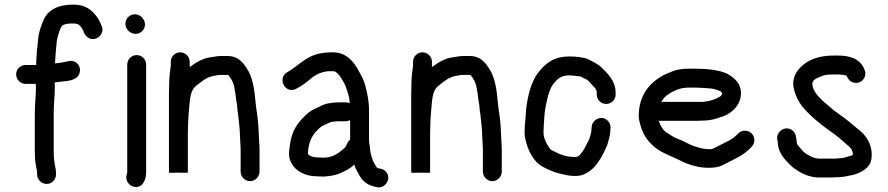

<svg xmlns="http://www.w3.org/2000/svg" viewBox="-20 -742 3852 833"><path d="M91 -378H135C135.7 -373.3 136 -368.7 136 -364C136 -327.6 131 -289.5 131 -252V-86C131 -66.6 131.9 -44.6 135 -29C135.8 -19.4 141 -3.9 141 8V15C141 37.2 160.5 56 182.5 56C204.6 56 223 37.2 223 15V8C223 -0.7 221.7 -10.7 219 -22C215.1 -41.7 213 -61 213 -85V-252C213 -290.2 218 -330.4 218 -368C217.3 -373.3 217 -378.7 217 -384C219 -384.7 220.7 -385 222 -385C230.7 -385.7 239 -386.7 247 -388C278.3 -390.8 310.1 -394.3 322 -417.5C339.5 -451.5 309.4 -486.7 275 -476C257.5 -472.1 240.4 -469.1 219 -467V-469C219 -475.7 219.3 -483 220 -491L222 -517C222.7 -524.3 223.3 -531.3 224 -538L226 -560C228.1 -577.2 233.3 -594 238 -608L244 -622C244.7 -623.3 246.3 -625.7 249 -629C252.9 -636.7 272.7 -638.9 283 -640H305C307.7 -639.3 310.7 -638.7 314 -638C315.3 -638 317.3 -637.3 320 -636C329.3 -629.8 336.3 -619.9 341 -609L346 -597C353.4 -581.2 375 -564.9 399.5 -576C415.3 -583.2 432.4 -605.6 421 -630L416 -641C412 -651 407 -660 401 -668C378.2 -699.4 350.6 -722 298 -722C232.1 -722 187.5 -699.9 168 -653C157.8 -629.2 147.3 -599.1 145 -569L143 -547C141.7 -539 140.7 -530.7 140 -522C140 -505 137 -484.8 137 -469V-460H91C68.8 -460 50 -441.6 50 -419.5C50 -397.5 68.8 -378 91 -378Z M532 -462V6C532 8.8 529.8 13.9 529 17C522.9 41.2 539.8 62.4 558 67.5C596.6 78.4 614 39.5 614 6V-462C614 -484.5 595.5 -503 573 -503C550.5 -503 532 -484.5 532 -462ZM524 -639C524 -615.7 544.7 -595 568 -595C590.5 -595 609 -613.5 609 -636C609 -659.3 588.3 -680 565 -680C542.5 -680 524 -661.5 524 -639Z M721 -474V-463C721 -457.7 720.7 -453.3 720 -450C717 -425.9 714 -407.1 714 -376C713.3 -362 713 -348 713 -334V6C713 8 726.7 8.3 754 7C781.3 8.3 795 8 795 6V-163C795 -188.1 796.6 -221.4 798 -244C804.3 -294.5 799.8 -343 829 -368C850 -384.3 873 -406 903 -412L925 -416C929 -416.7 932.7 -417 936 -417H968C968.7 -417 969.3 -416.7 970 -416H971C982.3 -402.4 994.2 -382.5 997 -360C1001.1 -341.4 1003 -324.5 1005 -305C1009.8 -288.3 1009.2 -263.2 1013 -246L1015 -228C1017.7 -203.5 1021 -178.1 1021 -152C1021.7 -146.7 1022 -141 1022 -135C1022 -123.4 1024 -107.7 1024 -96V3C1024 24.6 1043 44 1065 44C1087 44 1106 24.6 1106 3V-96C1106 -107.9 1104 -123.5 1104 -135C1104 -142.3 1103.7 -149.3 1103 -156C1103 -162.7 1102.7 -169 1102 -175C1102 -181 1101.7 -187.7 1101 -195L1099 -217C1096.7 -244.8 1091.5 -268.1 1089 -296C1084.1 -354.8 1076.1 -409.6 1049 -448C1032.5 -473.7 1008.9 -499 969 -499H937C921.2 -499 905.6 -494.6 891 -493C870.5 -490.3 864 -486.1 847 -479C829.8 -470.4 818.3 -461.7 803 -451V-474C803 -496.5 784.5 -515 762 -515C739.5 -515 721 -496.5 721 -474Z M1265 -357C1289.2 -369.1 1304.7 -381.4 1325 -398C1344.8 -415.6 1369.7 -429.3 1403 -433H1429C1443.8 -428.1 1452.8 -415.1 1461 -402C1467.9 -389.4 1475.2 -380.4 1480 -366C1487.5 -343.4 1497 -321.7 1497 -294C1491.7 -296.7 1486 -298 1480 -298H1452C1435 -298 1410.6 -295.1 1397 -292C1378.1 -287 1365.7 -278.4 1348 -271C1334.7 -265 1322.7 -257.3 1312 -248L1290 -226C1261 -194.4 1243.8 -162.5 1237 -108C1232.1 -74.9 1232.3 -57 1244 -35C1261 -0.9 1303.8 23 1355 23C1365 23.7 1375 24 1385 24C1408.9 22.7 1431.3 18.7 1450 12C1475.3 1.1 1498.9 -9.9 1517 -28C1522.4 -8.1 1532.4 4.8 1541 22C1557.3 49.9 1582.6 65.5 1621 71C1653.6 72.9 1679.7 31.5 1654.5 3C1644.6 -8.1 1635.4 -9.6 1621 -12L1618 -13H1617C1611.7 -18.3 1607.6 -27.7 1604 -33C1595.4 -47.3 1591.3 -63.8 1587 -83L1585 -101C1583.8 -113.3 1581 -122 1581 -136V-262C1581 -303.3 1574 -334.2 1566 -366C1558.8 -397.4 1544.2 -419.7 1531 -444C1510.4 -480 1478.8 -515 1424 -515C1402.9 -515 1386.4 -513.7 1368 -510C1307.1 -498.6 1273.2 -455.4 1227 -429C1181 -404.4 1216.7 -331.2 1265 -357ZM1499 -221V-136C1493.7 -132 1489.7 -127 1487 -121L1482 -110C1480.7 -107.3 1478.7 -104.3 1476 -101C1453 -80.5 1426.8 -58 1384 -58C1375.3 -58 1367 -58.3 1359 -59C1343.9 -59 1327 -63 1319 -71L1317 -72C1316.3 -72.7 1316 -73.7 1316 -75V-78C1316 -79.3 1316.2 -81.8 1316.5 -85.5C1321.2 -137 1338.8 -161.7 1368 -188C1376.8 -196.8 1397.1 -203.6 1407 -209L1417 -213C1424.4 -214.2 1443.9 -216 1452 -216H1480C1486.7 -216 1493 -217.7 1499 -221Z M1772 -474V-463C1772 -457.7 1771.7 -453.3 1771 -450C1768 -425.9 1765 -407.1 1765 -376C1764.3 -362 1764 -348 1764 -334V6C1764 8 1777.7 8.3 1805 7C1832.3 8.3 1846 8 1846 6V-163C1846 -188.1 1847.6 -221.4 1849 -244C1855.3 -294.5 1850.8 -343 1880 -368C1901 -384.3 1924 -406 1954 -412L1976 -416C1980 -416.7 1983.7 -417 1987 -417H2019C2019.7 -417 2020.3 -416.7 2021 -416H2022C2033.3 -402.4 2045.2 -382.5 2048 -360C2052.1 -341.4 2054 -324.5 2056 -305C2060.8 -288.3 2060.2 -263.2 2064 -246L2066 -228C2068.7 -203.5 2072 -178.1 2072 -152C2072.7 -146.7 2073 -141 2073 -135C2073 -123.4 2075 -107.7 2075 -96V3C2075 24.6 2094 44 2116 44C2138 44 2157 24.6 2157 3V-96C2157 -107.9 2155 -123.5 2155 -135C2155 -142.3 2154.7 -149.3 2154 -156C2154 -162.7 2153.7 -169 2153 -175C2153 -181 2152.7 -187.7 2152 -195L2150 -217C2147.7 -244.8 2142.5 -268.1 2140 -296C2135.1 -354.8 2127.1 -409.6 2100 -448C2083.5 -473.7 2059.9 -499 2020 -499H1988C1972.2 -499 1956.6 -494.6 1942 -493C1921.5 -490.3 1915 -486.1 1898 -479C1880.8 -470.4 1869.3 -461.7 1854 -451V-474C1854 -496.5 1835.5 -515 1813 -515C1790.5 -515 1772 -496.5 1772 -474Z M2651 -332V-338C2651 -392 2617.2 -421.8 2589 -450C2574 -465 2552.6 -473.3 2534 -484C2514.6 -493.7 2477.8 -497 2450 -497C2381.1 -497 2345.4 -465.9 2314 -426C2283.9 -385 2269 -326 2262 -263L2260 -229C2257.4 -209.4 2256 -188.7 2256 -167C2256 -154.3 2258 -141.3 2262 -128C2269.9 -94.5 2286.5 -62.7 2306 -41C2323.2 -22 2347 -11.4 2372.5 -0.5C2393.1 8.3 2419 14 2444 19L2462 21C2481.7 22.6 2497.3 20.7 2512 15C2546.5 0.6 2567 -24.1 2586 -55L2598 -77L2606 -94C2609.3 -100.7 2612.3 -107.3 2615 -114C2619.6 -132.6 2628 -153.5 2628 -178L2629 -188C2629 -199.3 2625.2 -209.2 2617.5 -217.5C2592.9 -244.2 2549 -225.5 2547 -191L2546 -181C2546 -171.3 2543.2 -159.6 2541 -153L2537 -141L2533 -131L2524 -114C2519 -102.6 2512 -90.6 2505 -81.5C2498.9 -73.5 2490.6 -61 2478 -61C2475.3 -60.3 2472.7 -60.3 2470 -61C2438.6 -61 2407.8 -72.1 2387 -84C2381 -86.6 2370.3 -91 2367 -96C2354 -112.3 2338 -140 2338 -168C2338 -176 2338.3 -184.3 2339 -193C2341.1 -222.8 2341.8 -256.1 2348 -283L2354 -311C2359.6 -335.4 2366.9 -359.5 2380 -377C2396.2 -397.8 2412.5 -415 2449 -415C2464.5 -415 2477.4 -412.1 2492 -411C2500.4 -411 2506 -406.4 2512 -403C2530.6 -396.8 2536 -388.3 2550 -372C2561.1 -360.9 2569 -355 2569 -338V-332C2569 -309.5 2587.5 -291 2610 -291C2632.5 -291 2651 -309.5 2651 -332Z M2848 -300 2851 -303C2860.3 -318.1 2865.9 -323.3 2878 -332C2903.9 -348.2 2928 -362 2970 -362H2998C3010 -362 3056.9 -359.1 3066 -358C3074.6 -357 3111 -348.4 3111 -340C3111.7 -338.7 3112.3 -337.7 3113 -337C3113 -336.3 3112.7 -335.7 3112 -335C3112 -329.3 3107.5 -325.4 3104 -323C3082.4 -310 3060.2 -303.1 3029 -300ZM3212 -175C3200.7 -175 3191 -171 3183 -163C3168.2 -148.2 3151.7 -135.2 3131 -126L3093 -107C3083.9 -102.5 3077.4 -97.6 3067 -95H3048C3034.7 -96.2 3031.7 -97.2 3021 -99L3004 -104C2999.3 -105.3 2994 -107 2988 -109C2971 -114.7 2941 -133.1 2922 -139C2905.5 -145.2 2890.7 -154.2 2877 -164C2858 -173.5 2845.3 -196.1 2838 -218H3008C3016.7 -218 3025.3 -218.3 3034 -219C3052.6 -219 3070.6 -222.8 3086 -227L3104 -233C3146.3 -244.5 3184.4 -275 3193 -320C3202.8 -376.1 3166.9 -404.7 3133 -423C3100.4 -438 3049.6 -444 2998 -444H2970C2945.2 -444 2918.8 -441.1 2901 -434C2886.2 -427.3 2866.8 -420.6 2853 -413C2794.4 -377.9 2751 -327.8 2751 -235C2751.7 -225.7 2754 -214.3 2758 -201C2767.7 -164.2 2785.1 -135.8 2809 -114C2839.5 -83.5 2876.3 -71.5 2918 -52L2940 -41C2952.2 -34.9 2968 -29.2 2982 -25L2998 -21C3029.8 -12.3 3080.9 -10.3 3110 -23C3136.7 -36.4 3164 -49.8 3190 -64C3205.4 -73 3221.9 -85.9 3234 -98C3243.6 -107.6 3253 -117.9 3253 -134C3253 -156.5 3234.5 -175 3212 -175Z M3648 -415C3649.3 -415 3650.7 -414.7 3652 -414L3653 -413C3659.7 -399.6 3665.4 -389.5 3680.5 -384.5C3706.2 -375.9 3726.4 -392.3 3732.5 -410.5C3737.6 -425.9 3731.8 -438.4 3726 -450C3708.3 -485.5 3669 -501 3616 -501H3597C3550.6 -501 3515.1 -491.7 3485 -475C3447.9 -452.7 3407.9 -410.3 3426 -350C3432.3 -324.7 3445.1 -300.5 3460 -281C3492.7 -240.8 3534.1 -207.7 3576 -177C3609.5 -155.4 3635.5 -130.9 3664 -106C3673 -98.5 3677.4 -90.2 3680 -77V-70C3678 -68.7 3676 -67.7 3674 -67L3660 -63C3648.9 -59.7 3640 -56 3627 -56C3620.3 -55.3 3613.3 -54.7 3606 -54H3533C3511.5 -54 3492.5 -65.9 3479 -74C3466.4 -81.2 3457.4 -92.5 3448 -104C3443.8 -109 3437 -116 3437 -122C3434.5 -147.1 3433.8 -163.8 3417.5 -176.5C3388.1 -199.3 3347.9 -172.7 3352 -138C3353.6 -131.6 3355 -122.7 3355 -115C3358 -89.7 3370.9 -67.4 3386 -50C3402.5 -31.9 3415.9 -16.4 3437 -4C3461.4 12.9 3495.7 28 3533 28H3587C3594.3 28 3602 27.7 3610 27C3637.7 27 3658.5 21.3 3680 17C3717.2 7.7 3757 -14.6 3761 -55C3765.5 -93.1 3754 -121.1 3740 -143C3722.4 -169.4 3694.5 -187.1 3671 -208C3649.4 -227.2 3622.2 -244.4 3598 -263L3570 -287C3561.3 -293.7 3553 -301 3545 -309C3528.2 -325.8 3504 -350.3 3504 -381C3509.3 -402.3 3535.8 -406.9 3554 -415C3563.8 -418.3 3583.3 -419 3597 -419H3616C3628.3 -419 3636.9 -417.5 3648 -415Z"/></svg>

Font: HoneyBee
Style: Bd
Weight: 700
Foundry: Cannot Into Space Fonts
Version: Version 0.89